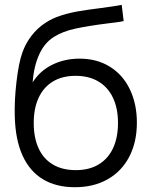

<svg xmlns="http://www.w3.org/2000/svg" viewBox="-20 -755 623 790"><path d="M286.5 15.3Q210.3 15 156.3 -17.6Q102.3 -50.2 72.8 -115Q43.3 -179.8 40.8 -275.7Q38.7 -339.5 47.7 -417.5Q56.7 -495.5 71.8 -538Q84.5 -575 109 -607.1Q133.5 -639.2 165.5 -660Q192.8 -678.8 229.2 -690.6Q265.7 -702.3 301.9 -708.5Q338.2 -714.7 392 -721.5Q456.3 -729.8 480.8 -735L488.8 -668.3Q475.3 -665.3 459.1 -663.2Q442.8 -661 421.5 -658.5Q344 -648.8 291 -637.4Q238 -626 202.8 -603.7Q163.5 -579.8 141.3 -531Q119.2 -482.2 114.2 -416Q144.3 -463.7 195.2 -488.7Q246 -513.7 307.5 -513.7Q379 -513.7 432.3 -480.4Q485.7 -447.2 514.4 -387.3Q543.2 -327.5 543.2 -250.3Q543.2 -170.2 511.8 -110Q480.5 -49.8 422.5 -17.1Q364.5 15.7 286.5 15.3ZM291.8 -55Q347.8 -55 386.8 -78.9Q425.7 -102.8 445.6 -146.3Q465.5 -189.8 465.5 -249Q465.5 -309 444.9 -352.6Q424.3 -396.2 385.1 -419.6Q345.8 -443 291.2 -443Q236.2 -443 197.6 -419.6Q159 -396.2 138.9 -352.6Q118.8 -309 118.8 -249Q118.8 -188.5 138.7 -145Q158.5 -101.5 197.4 -78.2Q236.3 -55 291.8 -55Z"/></svg>

Font: Manrope
Style: Regular
Weight: 400
Designer: Mikhail Sharanda
Foundry: Mikhail Sharanda
Version: Version 4.503